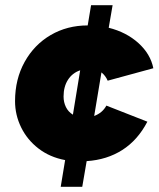

<svg xmlns="http://www.w3.org/2000/svg" viewBox="-20 -720 611 740"><path d="M231 -103Q172 -114 128.5 -147.5Q85 -181 61.5 -229Q38 -277 38 -330Q38 -415 75 -481.5Q112 -548 175.5 -585Q239 -622 318 -622L331 -700H414L399 -613Q467 -596 513.5 -554Q560 -512 571 -457L395 -409Q387 -428 371 -441L343 -273Q375 -285 390 -313L548 -251Q511 -180 451.5 -142Q392 -104 314 -99L297 0H214ZM261 -278 289 -449Q259 -439 242 -412.5Q225 -386 225 -348Q225 -326 234 -307.5Q243 -289 261 -278Z"/></svg>

Font: Oak Sans Black
Style: Italic
Weight: 900
Italic angle: -9.5°
Foundry: Erik Kennedy, Walven
Version: Version 1.000